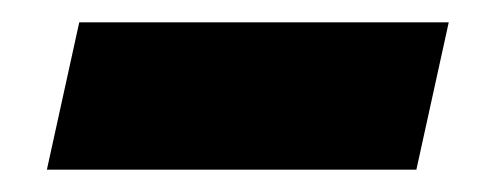

<svg xmlns="http://www.w3.org/2000/svg" viewBox="-20 -313 439 172"><path d="M22 -161 51 -293H382L353 -161Z"/></svg>

Font: Ysabeau Office Black
Style: Italic
Weight: 900
Italic angle: -12°
Designer: Christian Thalmann (Catharsis Fonts)
Version: Version 2.001;gftools[0.9.30]; featfreeze: tnum,lnum,ss02